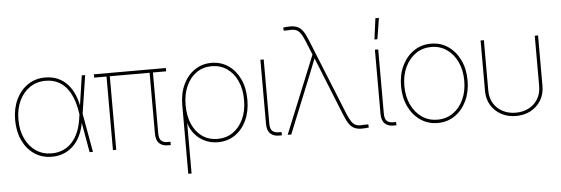

<svg xmlns="http://www.w3.org/2000/svg" viewBox="-56 -916 3799 1300"><g transform="rotate(-5 1844.0 -265.5)"><path d="M266.1 8.8Q198.7 8.8 147.5 -25.9Q96.2 -60.5 67.6 -121.6Q39.1 -182.6 39.1 -260.7Q39.1 -338.9 68.1 -399.7Q97.2 -460.4 148.4 -495.1Q199.7 -529.8 266.1 -529.8Q314.5 -529.8 352.5 -512.9Q390.6 -496.1 418.5 -465.1Q446.3 -434.1 463.9 -391.8Q481.4 -349.6 489.3 -297.9H495.1L497.6 -265.6L545.4 0H522.5L471.2 -291Q462.4 -339.8 445.8 -379.6Q429.2 -419.4 404.1 -448Q378.9 -476.6 344.7 -491.9Q310.5 -507.3 266.1 -507.3Q206.5 -507.3 160.2 -475.8Q113.8 -444.3 87.6 -388.7Q61.5 -333 61.5 -260.7Q61.5 -188.5 87.6 -132.6Q113.8 -76.7 159.9 -45.4Q206.1 -14.2 266.1 -14.2Q309.1 -14.2 343.5 -29.1Q377.9 -43.9 404.1 -72Q430.2 -100.1 447 -139.4Q463.9 -178.7 471.2 -226.6L515.1 -522.5H538.1L497.6 -259.8L495.6 -220.7H489.7Q482.9 -169.4 465.1 -127.4Q447.3 -85.4 418.5 -54.9Q389.6 -24.4 351.3 -7.8Q313 8.8 266.1 8.8Z M1065.4 0Q1021 2.4 997.6 -18.8Q974.1 -40 974.1 -85.9V-510.7H996.6V-85.9Q996.6 -48.8 1013.2 -34.7Q1029.8 -20.5 1064.9 -22.5Q1067.9 -22.5 1069.6 -22.5Q1071.3 -22.5 1073.7 -22.5L1074.7 -0.5Q1072.8 0 1070.3 0Q1067.9 0 1065.4 0ZM681.2 0V-510.7H703.6V0ZM597.2 -500V-522.5H1086.4V-500Z M1175.3 204.1V-260.7Q1175.3 -341.3 1203.9 -401.9Q1232.4 -462.4 1282.5 -496.3Q1332.5 -530.3 1396 -530.3Q1460.4 -530.3 1510.5 -496.3Q1560.5 -462.4 1589.1 -401.9Q1617.7 -341.3 1617.7 -260.7Q1617.7 -180.2 1588.9 -119.4Q1560.1 -58.6 1509.8 -24.9Q1459.5 8.8 1394.5 8.8Q1347.2 8.8 1306.9 -10Q1266.6 -28.8 1238.5 -62Q1210.4 -95.2 1198.7 -136.7H1197.8V204.1ZM1394.5 -13.7Q1452.6 -13.7 1497.8 -44.4Q1543 -75.2 1569.1 -130.9Q1595.2 -186.5 1595.2 -260.7Q1595.2 -335.4 1569.6 -391.1Q1543.9 -446.8 1499 -477.3Q1454.1 -507.8 1396 -507.8Q1336.9 -507.8 1292.2 -476.3Q1247.6 -444.8 1222.7 -389.2Q1197.8 -333.5 1197.8 -260.7Q1197.8 -186.5 1222.2 -130.9Q1246.6 -75.2 1291 -44.4Q1335.4 -13.7 1394.5 -13.7Z M1820.3 0Q1776.4 2.4 1752.7 -18.8Q1729 -40 1729 -85.9V-522.5H1751.5V-85.9Q1751.5 -48.8 1768.3 -34.7Q1785.2 -20.5 1820.3 -22.5Q1822.8 -22.5 1824.5 -22.5Q1826.2 -22.5 1828.6 -22.5L1830.1 -0.5Q1827.6 0 1825.2 0Q1822.8 0 1820.3 0Z M1868.7 0 2083.5 -526.9 2045.9 -619.6Q2030.8 -656.7 2016.6 -676.3Q2002.4 -695.8 1984.1 -701.9Q1965.8 -708 1938.5 -705.1L1903.8 -704.6L1901.9 -726.1Q1916.5 -727.5 1925.8 -728.5Q1935.1 -729.5 1948.7 -729.5Q1979 -729.5 1999.5 -720.2Q2020 -710.9 2035.6 -688.7Q2051.3 -666.5 2066.9 -627.4L2276.9 -107.9Q2292 -71.3 2305.9 -51.5Q2319.8 -31.7 2338.1 -25.6Q2356.4 -19.5 2384.3 -22.5L2418.5 -22.9L2420.4 -1.5Q2406.2 0 2396.7 1Q2387.2 2 2373.5 2Q2343.3 2 2323 -7.3Q2302.7 -16.6 2287.1 -38.8Q2271.5 -61 2255.9 -100.1L2151.9 -358.4Q2136.7 -396 2121.8 -433.8Q2106.9 -471.7 2091.3 -509.3H2098.6Q2084 -471.7 2069.1 -433.8Q2054.2 -396 2038.6 -358.4L1893.1 0Z M2598.6 0Q2554.7 2.4 2531 -18.8Q2507.3 -40 2507.3 -85.9V-522.5H2529.8V-85.9Q2529.8 -48.8 2546.6 -34.7Q2563.5 -20.5 2598.6 -22.5Q2601.1 -22.5 2602.8 -22.5Q2604.5 -22.5 2606.9 -22.5L2608.4 -0.5Q2606 0 2603.5 0Q2601.1 0 2598.6 0ZM2510.3 -591.8 2529.3 -734.9H2553.2L2530.3 -591.8Z M2888.7 8.8Q2822.8 8.8 2771.5 -26.4Q2720.2 -61.5 2691.2 -122.3Q2662.1 -183.1 2662.1 -260.7Q2662.1 -338.9 2691.2 -399.4Q2720.2 -460 2771.5 -495.1Q2822.8 -530.3 2888.7 -530.3Q2954.6 -530.3 3005.4 -495.1Q3056.2 -460 3085.2 -399.4Q3114.3 -338.9 3114.3 -260.7Q3114.3 -183.1 3085.4 -122.3Q3056.6 -61.5 3005.6 -26.4Q2954.6 8.8 2888.7 8.8ZM2888.7 -13.7Q2948.2 -13.7 2994.1 -45.4Q3040 -77.1 3065.9 -133.1Q3091.8 -189 3091.8 -260.7Q3091.8 -332.5 3065.7 -388.4Q3039.6 -444.3 2993.7 -476.1Q2947.8 -507.8 2888.7 -507.8Q2829.6 -507.8 2783.4 -476.1Q2737.3 -444.3 2710.9 -388.4Q2684.6 -332.5 2684.6 -260.7Q2684.6 -189 2710.9 -133.1Q2737.3 -77.1 2783.4 -45.4Q2829.6 -13.7 2888.7 -13.7Z M3420.9 7.8Q3365.2 7.8 3321 -15.9Q3276.9 -39.6 3251.2 -81.8Q3225.6 -124 3225.6 -179.7V-522.5H3248V-179.7Q3248 -130.4 3270.5 -93Q3293 -55.7 3332.3 -35.2Q3371.6 -14.6 3420.9 -14.6Q3470.7 -14.6 3509.8 -35.2Q3548.8 -55.7 3571.3 -93Q3593.8 -130.4 3593.8 -179.7V-522.5H3616.2V-179.7Q3616.2 -124 3590.6 -81.8Q3564.9 -39.6 3521 -15.9Q3477.1 7.8 3420.9 7.8Z"/></g></svg>

Font: Inter 28pt Thin
Style: Regular
Weight: 250
Designer: Rasmus Andersson
Foundry: rsms
Version: Version 4.001;git-66647c0bb